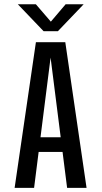

<svg xmlns="http://www.w3.org/2000/svg" viewBox="-20 -903 490 923"><path d="M115.1 -243.1H331.3V-172.6H115.1ZM302.6 0 221.7 -638H224.7L143.9 0H50.3L152.6 -700H293.9L396.1 0ZM382.3 -882.6 258.3 -753H189.6L65.6 -882.6H152.3L224.4 -798.9L295.6 -882.6Z"/></svg>

Font: League Mono Thin Condensed
Style: Regular
Weight: 100
Width: 1
Designer: Tyler Finck
Foundry: The League of Moveable Type / Tyler Finck
Version: Version 2.300;RELEASE